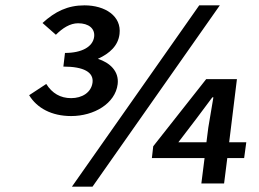

<svg xmlns="http://www.w3.org/2000/svg" viewBox="-20 -686 968 718"><path d="M189 -556C214 -581 242 -599 272 -599C312 -599 336 -579 332 -548C327 -511 286 -488 223 -488L217 -437C293 -437 331 -416 326 -377C321 -340 287 -319 246 -319C206 -319 175 -337 153 -372L89 -330C118 -282 173 -252 246 -252C332 -252 411 -299 420 -371C426 -420 390 -452 346 -466C390 -486 422 -515 427 -559C435 -626 373 -666 296 -666C233 -666 186 -643 139 -600ZM725 -666 249 12H326L802 -666ZM647 -154 715 -243 774 -322H778L759 -209L752 -154ZM901 -154H837L866 -390H751L553 -139L548 -95H745L733 0H818L830 -95H893Z"/></svg>

Font: Falling Sky
Style: ExtObl
Weight: 400
Designer: Paul D. Hunt
Foundry: Adobe Systems Incorporated
Version: Version 1.02